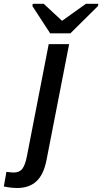

<svg xmlns="http://www.w3.org/2000/svg" viewBox="-130 -754 523 982"><path d="M-41.5 207.5Q-74.2 207.5 -110.4 199.7L-97.2 125Q-86.4 126.5 -77.1 127.2Q-67.9 127.9 -60.5 128.4Q-30.3 128.4 -15.6 109.1Q-1 89.8 7.8 44.4L119.1 -528.3H223.6L107.9 64.5Q93.3 139.2 56.2 173.3Q19 207.5 -41.5 207.5ZM371.1 -723.1 230 -583.5H126.5L35.6 -723.1L37.6 -734.4H93.8L187 -647.9H188L309.1 -734.4H373Z"/></svg>

Font: Arimo Medium
Style: Italic
Weight: 500
Italic angle: -12°
Designer: Steve Matteson
Foundry: Monotype Imaging Inc.
Version: Version 1.33